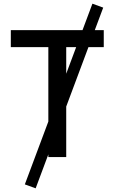

<svg xmlns="http://www.w3.org/2000/svg" viewBox="-20 -858 626 1049"><path d="M174.8 170.9 115.7 149.4 484.9 -837.9 543.9 -816.4ZM244.1 0V-693.4H341.8V0ZM39.1 -600.6V-693.4H546.9V-600.6Z"/></svg>

Font: Cascadia Mono PL
Style: Regular
Weight: 400
Monospace: yes
Designer: Aaron Bell
Foundry: Saja Typeworks
Version: Version 2102.003